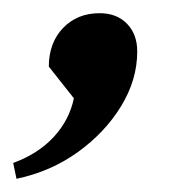

<svg xmlns="http://www.w3.org/2000/svg" viewBox="-74 -149 267 291"><path d="M-49 122 -54 98Q-16 84 7.5 58.5Q31 33 38 0L0 -48Q0 -84 21.5 -106.5Q43 -129 77 -129Q103 -129 118.5 -113Q134 -97 134 -71Q134 -28 109.5 12Q85 52 44 81.5Q3 111 -49 122Z"/></svg>

Font: Platypi Light Light
Style: Italic
Weight: 300
Italic angle: -13°
Version: Version 1.200